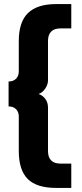

<svg xmlns="http://www.w3.org/2000/svg" viewBox="-20 -770 400 940"><path d="M254 150Q160 150 116 106.5Q72 63 72 -31V-199Q72 -222 58.5 -235.5Q45 -249 22 -249V-371Q45 -371 58.5 -384.5Q72 -398 72 -421V-569Q72 -663 117.5 -706.5Q163 -750 254 -750H329V-631H277Q246 -631 230.5 -615.5Q215 -600 215 -569V-376Q215 -357 202 -337Q189 -317 169 -310Q189 -303 202 -285.5Q215 -268 215 -244V-31Q215 0 230.5 15.5Q246 31 277 31H329V150Z"/></svg>

Font: Golos UI VF
Style: Regular
Weight: 400
Designer: A.Korolkova, Vitaly Kuzmin
Foundry: ParaType Ltd
Version: Version 2.000